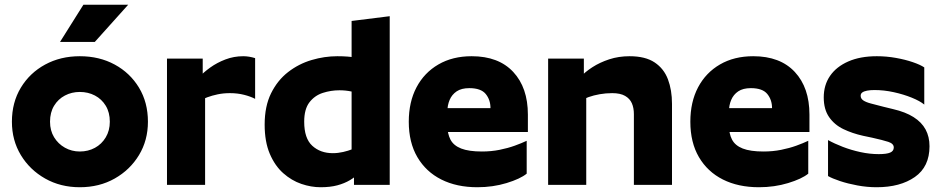

<svg xmlns="http://www.w3.org/2000/svg" viewBox="-20 -776 3947 806"><path d="M315 10Q397 10 461.5 -26.5Q526 -63 563.5 -125Q601 -187 601 -265Q601 -346 563.5 -408Q526 -470 461.5 -505Q397 -540 315 -540Q234 -540 169.5 -505Q105 -470 67.5 -408Q30 -346 30 -265Q30 -187 67.5 -125Q105 -63 169.5 -26.5Q234 10 315 10ZM315 -140Q281 -140 252.5 -156Q224 -172 207 -200Q190 -228 190 -265Q190 -304 207 -332Q224 -360 252.5 -375Q281 -390 315 -390Q350 -390 378.5 -375Q407 -360 424 -332Q441 -304 441 -265Q441 -228 424 -199.5Q407 -171 378.5 -155.5Q350 -140 315 -140ZM518 -756H330L232 -600Q232 -600 246.5 -600Q261 -600 283 -600Q305 -600 327 -600Q349 -600 363.5 -600Q378 -600 378 -600Z M681 -530H831V-415L841 -397V0H681ZM1001 -540Q1025 -540 1051 -532V-361Q1032 -371 1004.5 -378Q977 -385 945 -385Q918 -385 894 -380Q870 -375 850 -367.5Q830 -360 816 -352V-452Q834 -472 862.5 -492.5Q891 -513 926.5 -526.5Q962 -540 1001 -540Z M1405 -397Q1369 -397 1335 -386Q1301 -375 1279 -346.5Q1257 -318 1257 -265Q1257 -195 1291 -164Q1325 -133 1377 -133Q1399 -133 1420.5 -138Q1442 -143 1458.5 -149.5Q1475 -156 1481 -161L1491 -53Q1473 -34 1449.5 -20Q1426 -6 1396 2Q1366 10 1326 10Q1286 10 1245 -4Q1204 -18 1169 -49Q1134 -80 1112.5 -130.5Q1091 -181 1091 -253Q1091 -330 1118 -384.5Q1145 -439 1189.5 -473.5Q1234 -508 1288 -524Q1342 -540 1396 -540Q1442 -540 1474.5 -534Q1507 -528 1538 -519L1491 -381Q1478 -387 1454.5 -392Q1431 -397 1405 -397ZM1456 -116V-688L1616 -708V0H1466V-98Z M1858 -307V-251Q1858 -215 1871 -190Q1884 -165 1916 -152.5Q1948 -140 2003 -140Q2042 -140 2077 -147Q2112 -154 2141 -164.5Q2170 -175 2191 -185V-47Q2164 -25 2106.5 -7.5Q2049 10 1984 10Q1897 10 1832.5 -22.5Q1768 -55 1732 -116.5Q1696 -178 1696 -265Q1696 -348 1728.5 -409.5Q1761 -471 1820.5 -505.5Q1880 -540 1960 -540Q2073 -540 2134.5 -474Q2196 -408 2196 -295V-222H1852V-322H2039Q2039 -357 2019 -381.5Q1999 -406 1950 -406Q1917 -406 1897 -392.5Q1877 -379 1867.5 -356.5Q1858 -334 1858 -307Z M2281 -530H2431V-415L2441 -397V0H2281ZM2550 -385Q2523 -385 2497.5 -380.5Q2472 -376 2451 -368.5Q2430 -361 2416 -352V-452Q2436 -474 2467 -494Q2498 -514 2537.5 -527Q2577 -540 2623 -540Q2689 -540 2728 -514Q2767 -488 2784 -443Q2801 -398 2801 -340V0H2641V-297Q2641 -323 2632.5 -342.5Q2624 -362 2604 -373.5Q2584 -385 2550 -385Z M3040 -307V-251Q3040 -215 3053 -190Q3066 -165 3098 -152.5Q3130 -140 3185 -140Q3224 -140 3259 -147Q3294 -154 3323 -164.5Q3352 -175 3373 -185V-47Q3346 -25 3288.5 -7.5Q3231 10 3166 10Q3079 10 3014.5 -22.5Q2950 -55 2914 -116.5Q2878 -178 2878 -265Q2878 -348 2910.5 -409.5Q2943 -471 3002.5 -505.5Q3062 -540 3142 -540Q3255 -540 3316.5 -474Q3378 -408 3378 -295V-222H3034V-322H3221Q3221 -357 3201 -381.5Q3181 -406 3132 -406Q3099 -406 3079 -392.5Q3059 -379 3049.5 -356.5Q3040 -334 3040 -307Z M3729 -318Q3781 -306 3815 -284.5Q3849 -263 3865.5 -232.5Q3882 -202 3882 -162Q3882 -76 3820.5 -33Q3759 10 3660 10Q3620 10 3579.5 2.5Q3539 -5 3506 -16Q3473 -27 3456 -37V-188Q3483 -173 3518 -159.5Q3553 -146 3592 -137.5Q3631 -129 3669 -129Q3702 -129 3717 -135.5Q3732 -142 3732 -157Q3732 -173 3709 -180.5Q3686 -188 3641 -198L3603 -206Q3558 -216 3520.5 -234Q3483 -252 3460.5 -284.5Q3438 -317 3438 -367Q3438 -419 3464.5 -457.5Q3491 -496 3541 -518Q3591 -540 3661 -540Q3701 -540 3740.5 -533Q3780 -526 3812 -515Q3844 -504 3860 -493V-337Q3842 -352 3807.5 -366Q3773 -380 3732 -389Q3691 -398 3651 -398Q3633 -398 3620 -395.5Q3607 -393 3600 -388Q3593 -383 3593 -374Q3593 -362 3604 -354.5Q3615 -347 3636 -341.5Q3657 -336 3688 -328Z"/></svg>

Font: Roundo Variable
Style: Regular
Weight: 200
Designer: Shiva Nallaperumal
Foundry: Indian Type Foundry
Version: Version 2.000